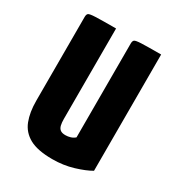

<svg xmlns="http://www.w3.org/2000/svg" viewBox="-131 -583 620 675"><g transform="rotate(30 179.0 -245.0)"><path d="M180 10Q120 10 87.5 -8Q55 -26 42 -59.5Q29 -93 29 -140V-480Q29 -490 33.5 -494Q38 -498 62.5 -499Q87 -500 145 -500V-133Q145 -118 147.5 -107.5Q150 -97 157 -91.5Q164 -86 178 -86Q188 -86 198 -89Q208 -92 216 -99V-480Q216 -490 220.5 -494Q225 -498 248 -499Q271 -500 328 -500V-28Q304 -14 264.5 -2Q225 10 180 10Z"/></g></svg>

Font: Yanone Kaffeesatz ExtraLight
Style: Regular
Weight: 200
Designer: Yanone (Cyrillic: Daniel Pouzeot, Huerta Tipografica, and Cyreal)
Foundry: Yanone
Version: Version 2.003